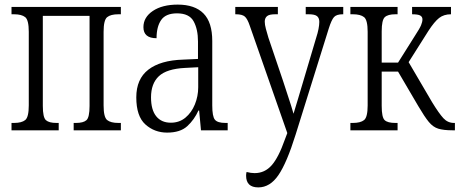

<svg xmlns="http://www.w3.org/2000/svg" viewBox="-20 -566 1999 834"><path d="M30 0V-32H41Q74 -32 89.5 -44.5Q105 -57 105 -108V-428Q105 -479 89.5 -491.5Q74 -504 41 -504H30V-536H505V-504H494Q461 -504 445.5 -491.5Q430 -479 430 -428V-108Q430 -57 445.5 -44.5Q461 -32 494 -32H505V0H300V-32H310Q342 -32 355.5 -44Q369 -56 369 -106V-497H166V-106Q166 -56 179.5 -44Q193 -32 225 -32H235V0Z M706 10Q651 10 611.5 -25.5Q572 -61 572 -143Q572 -223 624.5 -263.5Q677 -304 775 -307L840 -310V-386Q840 -439 821 -473.5Q802 -508 749 -508Q700 -508 680 -479Q660 -450 660 -400Q603 -400 603 -448Q603 -491 644 -518.5Q685 -546 752 -546Q826 -546 864 -507.5Q902 -469 902 -388V-108Q902 -60 913.5 -46Q925 -32 959 -32H969V0H853L845 -86H842Q824 -46 793.5 -18Q763 10 706 10ZM722 -33Q759 -33 785.5 -55Q812 -77 826.5 -112.5Q841 -148 841 -187V-274L784 -271Q704 -267 670 -235Q636 -203 636 -143Q636 -89 658.5 -61Q681 -33 722 -33Z M1102 248Q1049 248 1049 197Q1049 189 1051 181Q1070 186 1086 186Q1130 186 1160 152Q1190 118 1217 41L1228 12L1065 -454Q1055 -484 1043.5 -494Q1032 -504 1005 -504H1002V-536H1187V-504H1175Q1149 -504 1139.5 -495.5Q1130 -487 1130 -472Q1130 -459 1135 -440.5Q1140 -422 1146 -402L1209 -216Q1222 -175 1233.5 -141Q1245 -107 1255 -72Q1265 -106 1274.5 -136.5Q1284 -167 1294 -202L1354 -404Q1360 -422 1363.5 -440Q1367 -458 1367 -471Q1367 -488 1357 -496Q1347 -504 1321 -504H1308V-536H1471V-504H1469Q1442 -504 1431 -492Q1420 -480 1408 -442L1264 19Q1226 141 1189.5 194.5Q1153 248 1102 248Z M1502 0V-32H1513Q1546 -32 1561.5 -44.5Q1577 -57 1577 -108V-428Q1577 -479 1561.5 -491.5Q1546 -504 1513 -504H1502V-536H1707V-504H1697Q1665 -504 1651.5 -491.5Q1638 -479 1638 -430V-294H1709L1782 -410Q1803 -442 1809 -456.5Q1815 -471 1815 -482Q1815 -493 1805.5 -498.5Q1796 -504 1770 -504V-536H1939V-504Q1908 -504 1887.5 -488Q1867 -472 1841 -432L1755 -296L1857 -122Q1887 -73 1906 -52.5Q1925 -32 1952 -32H1956V0H1945Q1907 0 1884 -7Q1861 -14 1842.5 -36.5Q1824 -59 1797 -105L1709 -255H1638V-106Q1638 -56 1651 -44Q1664 -32 1697 -32H1707V0Z"/></svg>

Font: Noto Serif Condensed Light
Style: Regular
Weight: 300
Width: 3
Designer: Monotype Design Team
Foundry: Monotype Imaging Inc.
Version: Version 2.013